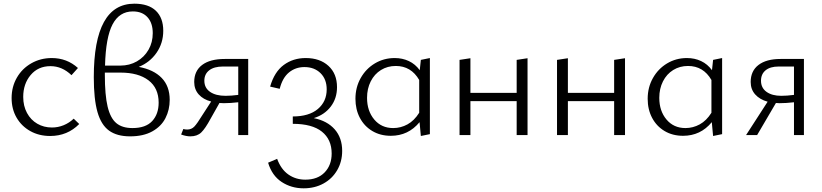

<svg xmlns="http://www.w3.org/2000/svg" viewBox="-20 -733 4463 1042"><path d="M43 -201Q43 -262 71.5 -311.5Q100 -361 150 -389.5Q200 -418 261 -418Q343 -418 403 -364L368 -325Q317 -374 254 -374Q187 -374 146.5 -326Q106 -278 106 -207Q106 -158 126.5 -120Q147 -82 182.5 -61.5Q218 -41 262 -41Q295 -41 325.5 -53.5Q356 -66 380 -89L410 -60Q346 5 252 5Q192 5 144.5 -21.5Q97 -48 70 -94.5Q43 -141 43 -201Z M901 -191Q901 -137 878 -92Q855 -47 806.5 -20Q758 7 686 7Q615 7 572 -24Q529 -55 509 -125Q489 -195 489 -314Q489 -713 709 -713Q786 -713 826 -674.5Q866 -636 866 -566Q866 -499 829.5 -446.5Q793 -394 733 -370Q814 -355 857.5 -310Q901 -265 901 -191ZM550 -377H633Q683 -377 723 -400Q763 -423 786 -463Q809 -503 809 -553Q809 -608 780.5 -639.5Q752 -671 701 -671Q628 -671 591 -601Q554 -531 550 -377ZM841 -176Q841 -255 786 -297Q731 -339 634 -339H549V-327Q549 -217 564 -154.5Q579 -92 611 -65Q643 -38 699 -38Q771 -38 806 -76Q841 -114 841 -176Z M1327 -413V0H1273V-178Q1230 -173 1195 -173Q1179 -173 1171 -174L1123 -89Q1094 -35 1072 -14Q1050 7 1013 7Q990 7 963 -3L975 -33Q984 -30 996 -30Q1019 -30 1034.5 -46Q1050 -62 1080 -111L1126 -182Q1083 -193 1058.5 -220.5Q1034 -248 1034 -288Q1034 -348 1077 -380.5Q1120 -413 1200 -413ZM1273 -218V-372H1190Q1142 -372 1115.5 -351.5Q1089 -331 1089 -295Q1089 -256 1120 -234.5Q1151 -213 1204 -213Q1235 -213 1273 -218Z M1837 86Q1837 144 1810 190.5Q1783 237 1735.5 263Q1688 289 1628 289Q1561 289 1508.5 254.5Q1456 220 1435 150L1484 129Q1505 186 1545 214Q1585 242 1637 242Q1704 242 1742 202.5Q1780 163 1780 100Q1780 24 1727 -18.5Q1674 -61 1569 -61V-101Q1657 -101 1705 -141.5Q1753 -182 1753 -248Q1753 -303 1719.5 -336Q1686 -369 1632 -369Q1584 -369 1548.5 -340Q1513 -311 1498 -251L1446 -263Q1469 -343 1520 -380.5Q1571 -418 1639 -418Q1716 -418 1762.5 -375.5Q1809 -333 1809 -260Q1809 -199 1775 -154.5Q1741 -110 1683 -92Q1756 -77 1796.5 -31Q1837 15 1837 86Z M2313 -418V-5L2264 5L2257 -70Q2196 4 2101 4Q2044 4 2000.5 -22Q1957 -48 1933 -93.5Q1909 -139 1909 -197Q1909 -259 1937.5 -309.5Q1966 -360 2014.5 -389Q2063 -418 2122 -418Q2164 -418 2199 -401.5Q2234 -385 2258 -352L2264 -408ZM2255 -121V-299Q2211 -375 2128 -375Q2083 -375 2047.5 -353Q2012 -331 1992 -291.5Q1972 -252 1972 -202Q1972 -131 2011 -84.5Q2050 -38 2114 -38Q2155 -38 2191.5 -58Q2228 -78 2255 -121Z M2843 -417V0H2784V-184H2533V0H2474V-408L2533 -417V-229H2784V-408Z M3372 -417V0H3313V-184H3062V0H3003V-408L3062 -417V-229H3313V-408Z M3899 -418V-5L3850 5L3843 -70Q3782 4 3687 4Q3630 4 3586.5 -22Q3543 -48 3519 -93.5Q3495 -139 3495 -197Q3495 -259 3523.5 -309.5Q3552 -360 3600.5 -389Q3649 -418 3708 -418Q3750 -418 3785 -401.5Q3820 -385 3844 -352L3850 -408ZM3841 -121V-299Q3797 -375 3714 -375Q3669 -375 3633.5 -353Q3598 -331 3578 -291.5Q3558 -252 3558 -202Q3558 -131 3597 -84.5Q3636 -38 3700 -38Q3741 -38 3777.5 -58Q3814 -78 3841 -121Z M4343 -413V0H4289V-178Q4246 -173 4211 -173Q4198 -173 4191 -174L4089 0H4029L4146 -181Q4103 -193 4078.5 -220.5Q4054 -248 4054 -288Q4054 -348 4096.5 -380.5Q4139 -413 4216 -413ZM4289 -218V-372H4206Q4160 -372 4135 -351.5Q4110 -331 4110 -295Q4110 -256 4140 -234.5Q4170 -213 4220 -213Q4251 -213 4289 -218Z"/></svg>

Font: Ysabeau Infant Semilight
Style: Regular
Weight: 300
Designer: Christian Thalmann (Catharsis Fonts)
Version: Version 0.003